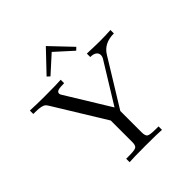

<svg xmlns="http://www.w3.org/2000/svg" viewBox="-237 -1063 1225 1225"><g transform="rotate(-45 375.0 -451.0)"><path d="M240 -761 374 -902 508 -761 490 -744 374 -849 258 -744ZM11 -652V-683Q74 -680 141 -680Q253 -680 289 -683V-652Q252 -652 235.5 -647Q219 -642 219 -627Q219 -620 226 -610L407 -315L572 -583Q582 -598 582 -613Q582 -630 568 -641Q554 -652 525 -652V-683Q603 -680 640 -680Q692 -680 738 -683V-652Q649 -652 610 -587L417 -273V-80Q417 -49 429.5 -40Q442 -31 497 -31H520V0Q484 -3 374 -3Q264 -3 228 0V-31H252Q306 -31 318.5 -40Q331 -49 331 -78V-273L121 -615Q112 -630 105 -636.5Q98 -643 80 -647.5Q62 -652 29 -652Z"/></g></svg>

Font: CMU Serif
Style: Roman
Weight: 500
Version: Version 0.7.0